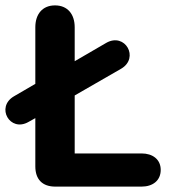

<svg xmlns="http://www.w3.org/2000/svg" viewBox="-58 -692 635 712"><path d="M147 0H467C508 0 538 -22 538 -62C538 -101 508 -123 467 -123H219V-338L391 -437C460 -477 406 -573 336 -533L219 -465V-591C219 -639 193 -672 146 -672C99 -672 73 -639 73 -591V-381L-6 -335C-75 -295 -21 -200 48 -240L73 -254V-75C73 -27 99 0 147 0Z"/></svg>

Font: SN Pro
Style: Bold
Weight: 700
Designer: Tobias Whetton
Foundry: Supernotes
Version: Version 1.003;Glyphs 3.3 (3324)